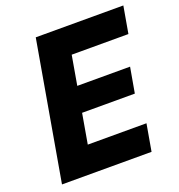

<svg xmlns="http://www.w3.org/2000/svg" viewBox="-127 -807 852 913"><g transform="rotate(-20 298.5 -350.0)"><path d="M154 -700H597.2L573.4 -564H286.4L212 -136H509L485.2 0H32ZM212.8 -415.6H527.8L505.2 -287.4H190.2Z"/></g></svg>

Font: Fixel Italic Variable 20240409 Display Thin
Style: Italic
Weight: 100
Italic angle: -10°
Designer: AlfaBravo + MacPaw
Foundry: Kyrylo Tkachov, Marchela Mozhyna, Serhii Makarenko, Maria Weinstein, Zakhar Kryvoshyya
Version: Version 1.211;Glyphs 3.2 (3225)